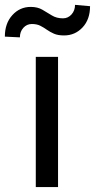

<svg xmlns="http://www.w3.org/2000/svg" viewBox="-69 -759 386 779"><path d="M166.5 -528.3V0H76.2V-528.3ZM235.4 -739.3 296.4 -733.9Q296.4 -680.2 265.9 -647.7Q235.4 -615.2 190.9 -615.2Q166 -615.2 149.9 -622.3Q133.8 -629.4 121.1 -638.4Q108.4 -647.5 94.5 -654.5Q80.6 -661.6 60.1 -661.6Q39.6 -661.6 25.6 -646Q11.7 -630.4 11.7 -607.4L-49.3 -610.4Q-49.3 -664.1 -19 -697.5Q11.2 -731 55.7 -731Q83.5 -731 103 -719.5Q122.6 -708 141.6 -696.3Q160.6 -684.6 186.5 -684.6Q207 -684.6 221.2 -700.4Q235.4 -716.3 235.4 -739.3Z"/></svg>

Font: Vazirmatn RD UI FD
Style: Regular
Weight: 400
Designer: Saber Rastikerdar
Foundry: Saber Rastikerdar
Version: Version 33.003